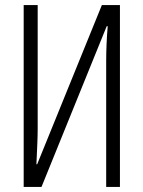

<svg xmlns="http://www.w3.org/2000/svg" viewBox="-20 -734 563 754"><path d="M73 -714V0H143L399 -631H403C399 -585 397 -536 397 -495V0H451V-714H380L126 -89H123C126 -155 128 -194 128 -229V-714Z"/></svg>

Font: Noto Sans Display Condensed Light
Style: Regular
Weight: 300
Width: 3
Designer: Monotype Design Team
Foundry: Monotype Imaging Inc.
Version: Version 1.900